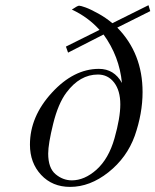

<svg xmlns="http://www.w3.org/2000/svg" viewBox="-20 -714 603 745"><path d="M96.2 -152.8Q96.2 -261.7 181.2 -354.2Q266.1 -446.8 363.8 -446.8Q422.9 -446.8 453.1 -392.1Q443.4 -495.1 381.8 -580.1L244.1 -509.8L235.8 -533.2L366.2 -598.1Q321.3 -647.9 258.8 -676.8Q280.8 -691.9 286.9 -691.9Q293 -691.9 312 -685.1Q331.1 -678.2 361.1 -661.6Q391.1 -645 416 -624L556.2 -693.8L563 -670.9L435.1 -606.9Q533.2 -506.8 533.2 -356.9Q533.2 -273.9 502.9 -187Q472.2 -102.1 400.6 -45.4Q329.1 11.2 252 11.2Q183.1 11.2 139.6 -35.4Q96.2 -82 96.2 -152.8ZM167 -118.2Q167 -62 195.6 -38.1Q224.1 -14.2 258.8 -14.2Q307.6 -14.2 354 -55.2Q401.9 -98.1 424.3 -177.5Q446.8 -256.8 446.8 -309.1Q446.8 -362.3 422.9 -393.6Q398.9 -424.8 359.9 -424.8Q290 -424.8 237.8 -355Q205.6 -312 186.3 -233.6Q167 -155.3 167 -118.2Z"/></svg>

Font: CMU Classical Serif
Style: Italic
Weight: 500
Italic angle: -14.04°
Version: Version 0.7.0